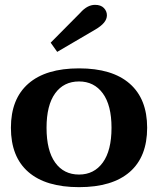

<svg xmlns="http://www.w3.org/2000/svg" viewBox="-20 -762 652 792"><path d="M189 -586 311 -709Q340 -742 372 -742Q396 -742 408.5 -729Q421 -716 421 -699Q421 -683 409 -668.5Q397 -654 373 -640L216 -548ZM25 -235Q25 -354 97 -417Q169 -480 306 -480Q443 -480 515 -417Q587 -354 587 -235Q587 -115 515 -52.5Q443 10 306 10Q169 10 97 -52.5Q25 -115 25 -235ZM440 -235Q440 -328 404 -377Q368 -426 306 -426Q243 -426 207.5 -377Q172 -328 172 -235Q172 -141 207.5 -91.5Q243 -42 306 -42Q368 -42 404 -91.5Q440 -141 440 -235Z"/></svg>

Font: Taviraj DemiBold
Style: Regular
Weight: 600
Designer: Katatrad Team
Foundry: CadsonDemak
Version: Version 1.030